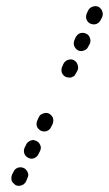

<svg xmlns="http://www.w3.org/2000/svg" viewBox="-20 -586 354 624"><path d="M17 -8Q17 -3 18 2Q20 6 24 10Q27 13 31 16Q36 18 41 18Q46 18 51 16Q55 15 59 11Q63 8 65 3L69 -7Q71 -11 72 -16Q72 -21 70 -26Q68 -31 65 -34Q62 -38 57 -40Q48 -44 38 -41Q28 -37 24 -28L19 -18Q17 -13 17 -8ZM59 -87Q63 -77 72 -73Q82 -68 91 -72Q101 -76 105 -85L110 -95Q115 -105 111 -114Q107 -124 98 -128Q93 -130 89 -131Q84 -131 79 -129Q74 -127 71 -124Q67 -121 65 -116L60 -106Q56 -97 59 -87ZM100 -175Q104 -166 113 -161Q123 -157 132 -160Q142 -164 146 -173L151 -183Q155 -193 152 -203Q148 -212 139 -217Q130 -221 120 -217Q110 -214 106 -205L101 -194Q97 -185 100 -175ZM181 -350Q185 -340 194 -336Q199 -334 204 -334Q209 -333 213 -335Q218 -337 222 -340Q225 -344 227 -348L232 -357Q236 -367 232 -376Q229 -386 219 -391Q215 -393 210 -393Q205 -393 200 -391Q196 -390 192 -386Q188 -383 186 -378L182 -369Q178 -360 181 -350ZM221 -437Q225 -427 234 -422Q244 -418 253 -422Q263 -425 267 -435L272 -444Q276 -453 272 -463Q269 -473 259 -477Q250 -481 240 -478Q231 -474 226 -465L222 -456Q218 -446 221 -437ZM261 -523Q265 -513 274 -509Q284 -505 293 -508Q303 -512 307 -521L312 -530Q314 -535 314 -540Q314 -545 312 -550Q311 -554 307 -558Q304 -562 300 -564Q290 -568 280 -564Q271 -561 266 -551L262 -542Q258 -533 261 -523Z"/></svg>

Font: FRB American Cursive Dotted Black
Style: Bold Italic
Weight: 900
Italic angle: -25°
Version: Version 2.0;Modular Font Editor K font №1